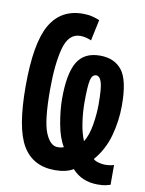

<svg xmlns="http://www.w3.org/2000/svg" viewBox="-86 -786 672 888"><g transform="rotate(10 250.0 -342.0)"><path d="M494 32V-61Q476 -55 451 -55Q438 -55 421.5 -59.5Q405 -64 397 -72Q443 -125 462.5 -195Q482 -265 482 -338Q482 -457 446.5 -502.5Q411 -548 343 -548Q268 -548 236 -493.5Q204 -439 204 -322Q204 -269 215.5 -205Q227 -141 251 -102Q241 -97 222 -97Q187 -97 164.5 -152Q142 -207 142 -353Q142 -474 162 -548Q182 -622 237 -622Q262 -622 289 -610L310 -709Q295 -715 276 -720Q257 -725 231 -725Q128 -725 78 -638.5Q28 -552 28 -349Q28 -152 76.5 -71Q125 10 228 10Q281 10 314 -10Q360 41 434 41Q458 41 471.5 38Q485 35 494 32ZM309 -322Q309 -399 315.5 -427Q322 -455 341 -455Q358 -455 366.5 -428Q375 -401 375 -325Q375 -279 366.5 -228Q358 -177 338 -145Q323 -181 316 -229Q309 -277 309 -322Z"/></g></svg>

Font: Noto Sans Mono UI Condensed
Style: Bold
Weight: 700
Width: 3
Designer: Monotype Design team
Foundry: Monotype Imaging Inc.
Version: 1.000